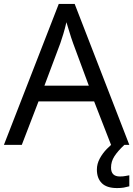

<svg xmlns="http://www.w3.org/2000/svg" viewBox="-20 -737 679 977"><path d="M545 0 459 -221H176L91 0H0L279 -717H360L638 0ZM352 -517Q349 -525 342 -546Q335 -567 328.5 -589.5Q322 -612 318 -624Q311 -593 302 -563.5Q293 -534 287 -517L206 -301H432ZM545 116Q545 161 590 161Q607 161 618.5 158.5Q630 156 638 155V211Q624 215 610 217.5Q596 220 576 220Q523 220 498 195Q473 170 473 126Q473 97 487.5 70Q502 43 523.5 21Q545 -1 565 -15L613 0Q579 32 562 58.5Q545 85 545 116Z"/></svg>

Font: Noto Sans Kaithi
Style: Regular
Weight: 400
Designer: Monotype Design Team
Foundry: Monotype Imaging Inc.
Version: Version 2.005; ttfautohint (v1.8.4.7-5d5b)